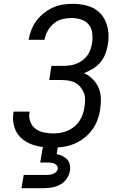

<svg xmlns="http://www.w3.org/2000/svg" viewBox="-20 -763 640 1003"><path d="M254 8Q226 8 199.5 4.5Q173 1 148 -8Q123 -17 102 -32.5Q81 -48 68 -70Q55 -92 50.5 -118.5Q46 -145 50 -173L52 -180H135L134 -176Q130 -150 138.5 -127Q147 -104 166 -90Q185 -76 210 -71Q235 -66 261 -66Q288 -66 316 -74Q344 -82 367.5 -101Q391 -120 404 -147Q417 -174 421 -202Q424 -221 424.5 -240.5Q425 -260 418.5 -277Q412 -294 400.5 -308Q389 -322 373.5 -330.5Q358 -339 339 -342Q320 -345 301 -345H237L249 -419H313Q330 -419 347 -421.5Q364 -424 380 -430.5Q396 -437 411 -448Q426 -459 436.5 -473.5Q447 -488 452.5 -504.5Q458 -521 461 -537Q465 -563 462 -589Q459 -615 444 -634Q429 -653 404.5 -661Q380 -669 354 -669Q330 -669 306 -663Q282 -657 262 -641Q242 -625 229.5 -602.5Q217 -580 213 -557V-555H130V-558Q134 -583 144.5 -608.5Q155 -634 171.5 -656Q188 -678 210.5 -695.5Q233 -713 257.5 -724Q282 -735 308.5 -739Q335 -743 361 -743Q399 -743 434.5 -733.5Q470 -724 495.5 -701.5Q521 -679 534 -645.5Q547 -612 547 -574Q547 -563 546 -551.5Q545 -540 543 -528Q539 -504 530 -480.5Q521 -457 504 -437Q487 -417 464.5 -403.5Q442 -390 419 -381Q444 -370 464 -350Q484 -330 495 -304.5Q506 -279 507 -249Q508 -219 503 -190V-189Q499 -162 488.5 -134.5Q478 -107 460 -83Q442 -59 417.5 -40.5Q393 -22 366 -11Q339 0 310 4Q281 8 254 8ZM92 220 104 151H219Q228 151 237 150Q246 149 255.5 146Q265 143 272.5 136Q280 129 282 120Q283 111 278 103.5Q273 96 265 92Q257 88 247.5 87Q238 86 229 86H190L216 -66H294L276 42Q291 45 306 52Q321 59 331 70Q341 81 344.5 97Q348 113 345 130Q343 144 336 158Q329 172 318.5 183Q308 194 294 201.5Q280 209 265.5 213Q251 217 236 218.5Q221 220 207 220Z"/></svg>

Font: Iosevka Aile Oblique
Style: Regular
Weight: 400
Italic angle: -9°
Designer: Belleve Invis
Foundry: Belleve Invis
Version: Version 31.1.0; ttfautohint (v1.8.4)